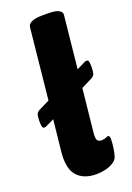

<svg xmlns="http://www.w3.org/2000/svg" viewBox="-153 -809 600 872"><g transform="rotate(-20 147.5 -373.0)"><path d="M157 8Q95 8 63.5 -27.5Q32 -63 40 -142L56 -294L21 -277Q13 -272 6 -272Q-2 -272 -4 -282Q-6 -292 -6 -308Q-6 -326 -3 -337.5Q0 -349 14 -356L65 -381L100 -722Q103 -754 172 -754H199Q235 -754 250.5 -745Q266 -736 264 -722L238 -469L274 -487Q283 -492 289 -492Q298 -492 299.5 -482Q301 -472 301 -457Q301 -439 298 -427Q295 -415 281 -408L229 -382L207 -171Q205 -149 209.5 -139Q214 -129 231 -129Q243 -129 251.5 -133Q260 -137 264 -137Q272 -137 272 -118Q272 -104 269 -80.5Q266 -57 260 -38Q255 -23 238 -12.5Q221 -2 199 3Q177 8 157 8Z"/></g></svg>

Font: Asap ExtraBold
Style: Italic
Weight: 800
Italic angle: -6°
Designer: Pablo Cosgaya
Foundry: Omnibus-Type
Version: Version 3.001; ttfautohint (v1.8.4.7-5d5b)